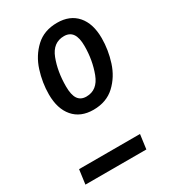

<svg xmlns="http://www.w3.org/2000/svg" viewBox="-172 -773 755 857"><g transform="rotate(-30 205.5 -344.5)"><path d="M401 -530Q401 -470 382 -410.5Q363 -351 320 -311Q277 -271 210 -271Q144 -271 107.5 -313.5Q71 -356 71 -430Q71 -490 90 -549.5Q109 -609 152 -649Q195 -689 262 -689Q328 -689 364.5 -647Q401 -605 401 -530ZM155 -423Q155 -379 169 -358.5Q183 -338 212 -338Q269 -338 293 -401.5Q317 -465 317 -538Q317 -581 302.5 -601.5Q288 -622 259 -622Q202 -622 178.5 -561Q155 -500 155 -423ZM21 -74H335L325 0H11Z"/></g></svg>

Font: Fira Sans Compressed
Style: Italic
Weight: 400
Width: 1
Italic angle: -8°
Designer: bBox Type GmbH & Carrois Corporate GbR & Edenspiekermann AG
Foundry: bBox Type GmbH & Carrois Corporate GbR & Edenspiekermann AG
Version: Version 4.301